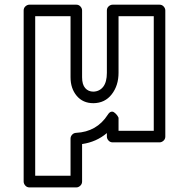

<svg xmlns="http://www.w3.org/2000/svg" viewBox="-20 -589 733 828"><path d="M82 193.8V-543.9Q82 -554.7 89.8 -561.8Q97.7 -568.8 106.9 -568.8H309.1Q319.8 -568.8 326.9 -561Q334 -553.2 334 -543.9V-255.9Q334 -224.6 347.4 -209.2Q360.8 -193.8 382.8 -193.8Q409.7 -194.8 425.3 -215.1Q440.9 -235.4 440.9 -274.9V-543.9Q440.9 -554.7 448.7 -561.8Q456.5 -568.8 465.8 -568.8H668Q678.7 -568.8 685.8 -561Q692.9 -553.2 692.9 -543.9V0Q692.9 10.7 685.1 17.8Q677.2 24.9 668 24.9H465.8Q455.1 24.9 448 17.1Q440.9 9.3 440.9 0V-15.1Q395.5 23.4 334 32.2V193.8Q334 204.6 326.2 211.9Q318.4 219.2 309.1 219.2H106.9Q96.2 219.2 89.1 211.2Q82 203.1 82 193.8ZM131.8 168.9H284.2V8.8Q284.2 -0.5 291 -8.1Q297.9 -15.6 308.1 -16.1Q397.5 -20.5 444.8 -94.2Q451.2 -104.5 458.3 -106.7Q465.3 -108.9 470.9 -105.2Q476.6 -101.6 481.4 -96.2Q486.3 -90.8 488.8 -85.9L491.2 -81.1V-24.9H643.1V-519H491.2V-274.9Q491.2 -220.2 461.9 -182.4Q432.6 -144.5 382.8 -144Q337.4 -144 310.8 -175.8Q284.2 -207.5 284.2 -255.9V-519H131.8Z"/></svg>

Font: Trueno ExtraBold Outline
Style: Regular
Weight: 800
Width: 6
Designer: Julieta Ulanovsky
Foundry: Julieta Ulanovsky
Version: Version 3.001b | FøM Fix